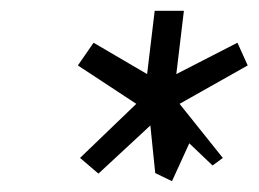

<svg xmlns="http://www.w3.org/2000/svg" viewBox="-20 -777 478 355"><path d="M298 -442 330 -512 373 -471 392 -485 312 -585 438 -656 419 -698 306 -640 320 -757H266L252 -640L153 -698L124 -656L232 -585L128 -485L162 -456L258 -545L267 -457Z"/></svg>

Font: Bluebird
Style: LiNrwObl
Weight: 300
Designer: Jasper
Foundry: Cannot Into Space Fonts
Version: Version 0.98